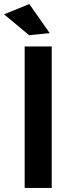

<svg xmlns="http://www.w3.org/2000/svg" viewBox="-36 -930 362 950"><path d="M109 -910 210 -766 108 -756 -16 -859ZM86 -700H220V0H86Z"/></svg>

Font: Montserrat arm Medium
Style: Regular
Weight: 500
Designer: Julieta Ulanovsky
Foundry: Julieta Ulanovsky
Version: Version 6.000;PS 006.000;hotconv 1.0.88;makeotf.lib2.5.64775